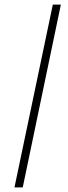

<svg xmlns="http://www.w3.org/2000/svg" viewBox="-20 -749 298 836"><path d="M43 67 210 -729H245L79 67Z"/></svg>

Font: Mona Sans ExtraLight
Style: Italic
Weight: 200
Italic angle: -11.6951°
Designer: Deni Anggara
Foundry: GitHub
Version: Version 2.000